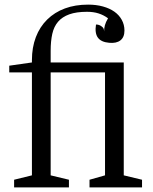

<svg xmlns="http://www.w3.org/2000/svg" viewBox="-20 -810 663 830"><path d="M20 -526V-497H118V-52L41 -33V0H278V-33L199 -52V-497H434V-52L367 -33V0H594V-33L515 -52V-540H199V-590Q199 -632 206 -663.5Q213 -695 231 -716Q249 -737 279.5 -748Q310 -759 356 -759Q384 -759 406 -752Q428 -745 447 -731Q437 -714 433.5 -701Q430 -688 430 -674Q430 -682 427.5 -687Q425 -692 419 -696Q414 -700 408 -702Q402 -704 395 -704Q389 -667 403 -647.5Q417 -628 452 -625Q483 -622 500.5 -635.5Q518 -649 518 -678Q518 -703 506.5 -724Q495 -745 474.5 -759.5Q454 -774 425 -782Q396 -790 361 -790Q305 -790 260.5 -773.5Q216 -757 184 -725.5Q152 -694 135 -649.5Q118 -605 118 -550V-540Z"/></svg>

Font: GradeGX
Style: Regular
Weight: 100
Width: 1
Designer: Adam Twardoch
Foundry: Adam Twardoch
Version: Version 2.002; DEVELOPMENT